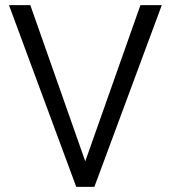

<svg xmlns="http://www.w3.org/2000/svg" viewBox="-20 -731 667 751"><path d="M98.6 -710.9 313.5 -100.1 529.3 -710.9H612.8L349.1 0H278.3L15.1 -710.9Z"/></svg>

Font: Vazirmatn FD Light
Style: Regular
Weight: 300
Designer: Saber Rastikerdar
Foundry: Saber Rastikerdar
Version: Version 33.003